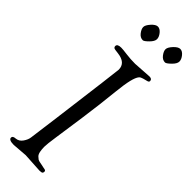

<svg xmlns="http://www.w3.org/2000/svg" viewBox="-300 -919 940 940"><g transform="rotate(45 170.0 -449.5)"><path d="M139 -804Q121 -804 108 -821Q95 -838 95 -851.5Q95 -865 112.5 -884.5Q130 -904 144.5 -904Q159 -904 172 -888Q185 -872 185 -857Q185 -842 166 -823Q147 -804 139 -804ZM293 -804Q275 -804 262 -821Q249 -838 249 -851.5Q249 -865 267 -884.5Q285 -904 299.5 -904Q314 -904 327 -888Q340 -872 340 -857Q340 -842 320.5 -823Q301 -804 293 -804ZM132 -1 55 5Q20 5 20 -11Q20 -23 40 -24Q61 -26 74 -45Q87 -64 89 -81Q91 -98 110 -239Q158 -609 158 -619Q158 -666 98 -673Q73 -676 72 -677Q64 -680 64 -689Q64 -704 91 -704Q102 -704 132 -700Q162 -696 194 -696Q194 -696 288 -702Q306 -702 306 -688Q306 -681 296.5 -678.5Q287 -676 273.5 -672.5Q260 -669 254 -662Q234 -639 223.5 -535.5Q213 -432 198 -326Q183 -220 175 -166.5Q167 -113 167 -95Q167 -77 170 -62Q173 -47 180.5 -40Q188 -33 192.5 -30Q197 -27 209 -25Q221 -23 224.5 -22Q228 -21 233 -20Q238 -19 241.5 -18.5Q245 -18 248 -17Q254 -15 254 -8.5Q254 -2 251 1Q247 5 233 5Z"/></g></svg>

Font: Sorts Mill Goudy
Style: Italic
Weight: 400
Italic angle: -7.40001°
Version: Version 003.101